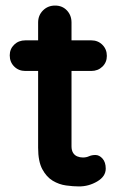

<svg xmlns="http://www.w3.org/2000/svg" viewBox="-20 -670 449 690"><path d="M71 -525H308Q332 -525 348 -509Q364 -493 364 -469Q364 -446 348 -430.5Q332 -415 308 -415H71Q47 -415 31 -431Q15 -447 15 -471Q15 -494 31 -509.5Q47 -525 71 -525ZM178 -650Q204 -650 220.5 -632.5Q237 -615 237 -589V-144Q237 -130 242.5 -121Q248 -112 257.5 -108Q267 -104 278 -104Q290 -104 300 -108.5Q310 -113 323 -113Q337 -113 348.5 -100Q360 -87 360 -64Q360 -36 329.5 -18Q299 0 264 0Q243 0 217.5 -3.5Q192 -7 169.5 -20.5Q147 -34 132 -62Q117 -90 117 -139V-589Q117 -615 134.5 -632.5Q152 -650 178 -650Z"/></svg>

Font: Quicksand Variable Light
Style: Regular
Weight: 300
Designer: Andrew Paglinawan
Foundry: Andrew Paglinawan
Version: Version 3.004